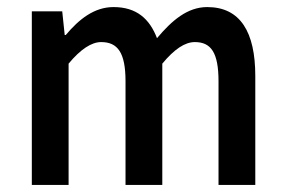

<svg xmlns="http://www.w3.org/2000/svg" viewBox="-20 -523 816 543"><path d="M70 0H174V-343C208 -384 239 -404 266 -404C313 -404 335 -374 335 -293V0H439V-343C473 -384 503 -404 531 -404C577 -404 598 -374 598 -293V0H702V-308C702 -432 660 -503 566 -503C510 -503 466 -465 424 -415C403 -470 366 -503 301 -503C246 -503 203 -468 166 -424H163L156 -491H70Z"/></svg>

Font: Falling Sky
Style: Condensed
Weight: 400
Designer: Paul D. Hunt
Foundry: Adobe Systems Incorporated
Version: Version 1.02